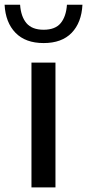

<svg xmlns="http://www.w3.org/2000/svg" viewBox="-60 -816 379 836"><path d="M77 0V-543.5H181.5V0ZM130 -628.5Q51 -628.5 7.5 -673.2Q-36 -718 -40 -795.5H27.5Q31 -744 55.2 -715.2Q79.5 -686.5 130 -686.5Q180.5 -686.5 204.2 -715.2Q228 -744 231.5 -795.5H299Q295 -717.5 252 -673Q209 -628.5 130 -628.5Z"/></svg>

Font: Encode Sans Semi Expanded Medium
Style: Regular
Weight: 500
Width: 6
Designer: Multiple Designers
Foundry: Impallari Type
Version: Version 3.000; ttfautohint (v1.8.3) -l 8 -r 50 -G 200 -x 14 